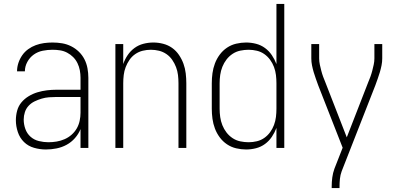

<svg xmlns="http://www.w3.org/2000/svg" viewBox="-20 -755 2040 980"><path d="M214 8Q184 8 154 -0.5Q124 -9 102.5 -30Q81 -51 71 -81Q61 -111 61 -141Q61 -166 67.5 -190Q74 -214 89.5 -232.5Q105 -251 126.5 -264Q148 -277 171.5 -284Q195 -291 219.5 -294Q244 -297 268 -297H391V-358Q391 -377 387.5 -396Q384 -415 375.5 -432.5Q367 -450 353.5 -463.5Q340 -477 323 -486Q306 -495 287 -498Q268 -501 248 -501Q223 -501 198 -496Q173 -491 152.5 -476.5Q132 -462 119.5 -439Q107 -416 107 -391H67Q67 -413 74 -434Q81 -455 93.5 -473Q106 -491 124 -504Q142 -517 162.5 -524.5Q183 -532 204.5 -535Q226 -538 248 -538Q273 -538 297 -534Q321 -530 343 -519Q365 -508 382.5 -491Q400 -474 411 -452.5Q422 -431 426.5 -406.5Q431 -382 431 -358V0H391V-96Q381 -71 362.5 -50Q344 -29 320 -16Q296 -3 269 2.5Q242 8 214 8ZM227 -29Q248 -29 269 -32.5Q290 -36 309.5 -44.5Q329 -53 345 -67Q361 -81 371.5 -99Q382 -117 386.5 -138Q391 -159 391 -180V-260H268Q249 -260 230 -258.5Q211 -257 192.5 -251.5Q174 -246 156.5 -237.5Q139 -229 126 -215Q113 -201 107 -182.5Q101 -164 101 -145Q101 -120 109.5 -96.5Q118 -73 136 -57Q154 -41 178.5 -35Q203 -29 227 -29Z M569 0V-530H609V-428Q617 -452 631.5 -473.5Q646 -495 666.5 -510Q687 -525 712 -531.5Q737 -538 763 -538Q788 -538 813 -531.5Q838 -525 858.5 -510.5Q879 -496 893.5 -474.5Q908 -453 916.5 -429.5Q925 -406 928 -380.5Q931 -355 931 -330V0H891V-330Q891 -351 888.5 -372Q886 -393 878.5 -412.5Q871 -432 859 -449.5Q847 -467 829.5 -479Q812 -491 791.5 -496Q771 -501 750 -501Q729 -501 708.5 -496Q688 -491 670.5 -479Q653 -467 641 -449.5Q629 -432 621.5 -412.5Q614 -393 611.5 -372Q609 -351 609 -330V0Z M1236 8Q1211 8 1185.5 2Q1160 -4 1138.5 -18.5Q1117 -33 1101.5 -54Q1086 -75 1077 -99Q1068 -123 1064.5 -148.5Q1061 -174 1061 -200V-330Q1061 -356 1064.5 -381.5Q1068 -407 1077 -431Q1086 -455 1101.5 -476Q1117 -497 1138.5 -511.5Q1160 -526 1185.5 -532Q1211 -538 1236 -538Q1262 -538 1287 -531.5Q1312 -525 1332.5 -510Q1353 -495 1367.5 -473.5Q1382 -452 1391 -428V-735H1431V0H1391V-102Q1382 -78 1367.5 -56.5Q1353 -35 1332.5 -20Q1312 -5 1287 1.5Q1262 8 1236 8ZM1249 -29Q1270 -29 1291 -34Q1312 -39 1329 -51Q1346 -63 1358.5 -80Q1371 -97 1378.5 -117Q1386 -137 1388.5 -158Q1391 -179 1391 -200V-330Q1391 -351 1388.5 -372Q1386 -393 1378.5 -413Q1371 -433 1358.5 -450Q1346 -467 1329 -479Q1312 -491 1291 -496Q1270 -501 1249 -501Q1228 -501 1206.5 -496.5Q1185 -492 1167 -480Q1149 -468 1136 -451Q1123 -434 1115 -414Q1107 -394 1104 -372.5Q1101 -351 1101 -330V-200Q1101 -179 1104 -157.5Q1107 -136 1115 -116Q1123 -96 1136 -79Q1149 -62 1167 -50Q1185 -38 1206.5 -33.5Q1228 -29 1249 -29Z M1673 205V198Q1673 174 1676 151Q1679 128 1687 106L1729 -1L1604 -320Q1598 -337 1592 -353.5Q1586 -370 1581 -387Q1576 -404 1572.5 -421.5Q1569 -439 1569 -457V-530H1609V-457Q1609 -441 1612.5 -425Q1616 -409 1620 -393.5Q1624 -378 1629.5 -363Q1635 -348 1641 -334L1750 -54L1859 -334Q1865 -348 1870.5 -363Q1876 -378 1880 -393.5Q1884 -409 1887.5 -425Q1891 -441 1891 -457V-530H1931V-457Q1931 -439 1927.5 -421.5Q1924 -404 1919 -387Q1914 -370 1908 -353.5Q1902 -337 1896 -320L1724 119Q1717 138 1715 158Q1713 178 1713 198V205Z"/></svg>

Font: iosevka_custom_sans_ss08 XLt
Style: Regular
Weight: 200
Designer: Belleve Invis
Foundry: Belleve Invis
Version: Version 10.3.0; ttfautohint (v1.8.3)